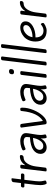

<svg xmlns="http://www.w3.org/2000/svg" viewBox="1405 -2332 941 3791"><g transform="rotate(-90 1875.5 -436.5)"><path d="M98 -493H157L175 -647Q177 -662 194 -671Q211 -680 227 -680Q243 -680 247 -678Q251 -676 251 -668L230 -493H323Q346 -493 346 -463Q346 -450 337 -438Q328 -426 316 -426H221L195 -207Q190 -167 190 -129Q190 -91 198.5 -55Q207 -19 207 -14Q207 -2 188.5 6Q170 14 153.5 14Q137 14 126.5 -25.5Q116 -65 116 -107.5Q116 -150 122 -207L148 -426H91Q69 -426 69 -455Q69 -469 77.5 -481Q86 -493 98 -493Z M664 -441Q591 -441 543.5 -368.5Q496 -296 484 -195L461 -11Q458 14 414 14Q399 14 393 10Q387 6 387 -6L444 -482Q447 -507 483 -507Q519 -507 519 -487L509 -412H514Q542 -458 587 -486Q632 -514 681 -514Q710 -514 710 -493Q710 -472 701 -460Q688 -441 664 -441Z M812 -123Q812 -93 832.5 -72.5Q853 -52 887 -52Q949 -52 992 -114.5Q1035 -177 1048 -256Q920 -246 866 -212Q812 -178 812 -123ZM1143 -392Q1143 -365 1124.5 -258.5Q1106 -152 1106 -112Q1106 -72 1111.5 -46Q1117 -20 1117 -14Q1117 -2 1097 6Q1077 14 1059 14Q1037 14 1037 -76V-102Q1008 -45 960 -15.5Q912 14 859 14Q806 14 769.5 -18Q733 -50 733 -108Q733 -191 809.5 -248Q886 -305 1061 -316Q1066 -346 1066 -378Q1066 -440 974 -440Q928 -440 880.5 -421Q833 -402 831 -402Q818 -402 810 -417.5Q802 -433 802 -450Q802 -467 864 -487Q926 -507 987 -507Q1048 -507 1095.5 -479.5Q1143 -452 1143 -392Z M1645 -462Q1645 -360 1599 -247.5Q1553 -135 1483.5 -60.5Q1414 14 1351 14Q1317 14 1315 -24L1252 -484Q1252 -507 1287 -507Q1309 -507 1316.5 -499.5Q1324 -492 1327 -469L1383 -60Q1544 -159 1577 -462Q1577 -491 1585.5 -499Q1594 -507 1614 -507Q1634 -507 1639.5 -499Q1645 -491 1645 -462Z M1782 -123Q1782 -93 1802.5 -72.5Q1823 -52 1857 -52Q1919 -52 1962 -114.5Q2005 -177 2018 -256Q1890 -246 1836 -212Q1782 -178 1782 -123ZM2113 -392Q2113 -365 2094.5 -258.5Q2076 -152 2076 -112Q2076 -72 2081.5 -46Q2087 -20 2087 -14Q2087 -2 2067 6Q2047 14 2029 14Q2007 14 2007 -76V-102Q1978 -45 1930 -15.5Q1882 14 1829 14Q1776 14 1739.5 -18Q1703 -50 1703 -108Q1703 -191 1779.5 -248Q1856 -305 2031 -316Q2036 -346 2036 -378Q2036 -440 1944 -440Q1898 -440 1850.5 -421Q1803 -402 1801 -402Q1788 -402 1780 -417.5Q1772 -433 1772 -450Q1772 -467 1834 -487Q1896 -507 1957 -507Q2018 -507 2065.5 -479.5Q2113 -452 2113 -392Z M2262 14Q2247 14 2241 10Q2235 6 2235 -6L2292 -482Q2295 -507 2331 -507Q2367 -507 2367 -487L2309 -11Q2306 14 2262 14ZM2407 -692Q2407 -630 2350 -630Q2305 -630 2305 -668Q2305 -729 2362 -729Q2407 -729 2407 -692Z M2506 14Q2491 14 2485 10Q2479 6 2479 -6L2581 -861Q2585 -887 2620.5 -887Q2656 -887 2656 -866L2553 -11Q2550 14 2506 14Z M2750 14Q2735 14 2729 10Q2723 6 2723 -6L2825 -861Q2829 -887 2864.5 -887Q2900 -887 2900 -866L2797 -11Q2794 14 2750 14Z M3276 -395Q3276 -420 3260.5 -433.5Q3245 -447 3220 -447Q3166 -447 3108 -397.5Q3050 -348 3036 -265Q3129 -265 3202.5 -302Q3276 -339 3276 -395ZM2951 -207Q2951 -280 2978 -340Q3005 -400 3046 -435Q3132 -507 3224 -507Q3279 -507 3314 -480.5Q3349 -454 3349 -405Q3349 -317 3257.5 -261.5Q3166 -206 3032 -206Q3032 -131 3067 -89.5Q3102 -48 3168 -48Q3199 -48 3228 -61Q3257 -74 3274 -88L3291 -101Q3302 -101 3310 -86Q3318 -71 3318 -56Q3318 -38 3265.5 -12Q3213 14 3164 14Q3060 14 3005.5 -43.5Q2951 -101 2951 -207Z M3705 -441Q3632 -441 3584.5 -368.5Q3537 -296 3525 -195L3502 -11Q3499 14 3455 14Q3440 14 3434 10Q3428 6 3428 -6L3485 -482Q3488 -507 3524 -507Q3560 -507 3560 -487L3550 -412H3555Q3583 -458 3628 -486Q3673 -514 3722 -514Q3751 -514 3751 -493Q3751 -472 3742 -460Q3729 -441 3705 -441Z"/></g></svg>

Font: Kite One
Style: Regular
Weight: 400
Designer: Eduardo Rodriguez Tunni
Foundry: Eduardo Rodriguez Tunni
Version: Version 1.001